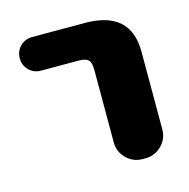

<svg xmlns="http://www.w3.org/2000/svg" viewBox="-84 -629 681 690"><g transform="rotate(-15 256.5 -284.0)"><path d="M93.8 -421.9Q67.4 -421.9 49.3 -439.9Q31.2 -458 31.2 -484.4Q31.2 -510.7 49.3 -528.8Q67.4 -546.9 93.8 -546.9H289.1Q460 -546.9 460 -394.5V-105.5Q460 -70.3 435.1 -45.4Q410.2 -20.5 375 -20.5H364.3Q329.1 -20.5 304.2 -45.4Q279.3 -70.3 279.3 -105.5V-376Q279.3 -403.3 269 -412.6Q258.8 -421.9 232.4 -421.9Z"/></g></svg>

Font: Gen Jyuu GothicX Heavy
Style: Bold
Weight: 900
Designer: [Source Han Sans]
Ryoko NISHIZUKA  (kana & ideographs); Paul D. Hunt (Latin, Greek & Cyrillic); Wenlong ZHANG  (bopomofo
Version: Version 1.002.20150607